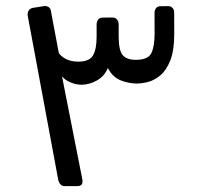

<svg xmlns="http://www.w3.org/2000/svg" viewBox="-20 -631 690 656"><path d="M201.7 5Q191.7 5 186.2 -1.5Q180.7 -8 178.7 -18L74.6 -578Q73.4 -587.1 77.9 -594.8Q82.5 -602.4 93.1 -604.3L129 -609.9Q137.1 -611.9 145.1 -607.4Q153.1 -602.8 154.2 -592.3L181 -449.4Q202.9 -420.8 246.9 -420.4Q284.8 -420.2 297.4 -441.3Q310.1 -462.3 310.1 -504.9V-547.1Q310.1 -557.3 315.3 -564.1Q320.6 -570.9 330.3 -570.9L365.1 -571.1Q374 -571.1 379.7 -564.5Q385.5 -557.8 385.5 -547.7V-505.8Q385.5 -459.5 398.9 -443.1Q412.3 -426.6 444 -426.6Q485.6 -426.6 496.9 -449.2Q508.2 -471.8 508.2 -516.7L508 -586.8Q508 -596.5 513.2 -603.2Q518.3 -609.8 527.3 -609.8L554.5 -610Q564.4 -610 569.8 -603.7Q575.1 -597.4 575.1 -587.5L575.3 -514.9Q575.3 -458.7 562 -425Q548.7 -391.3 528.6 -374.2Q508.6 -357.1 486.8 -351.3Q465 -345.6 448.1 -345.6Q420.4 -345.6 392.8 -356.3Q365.2 -366.9 348.4 -398.6Q337.7 -371.3 311.6 -356.4Q285.5 -341.5 258.6 -341.5Q240.7 -341.5 222.1 -349Q203.5 -356.4 191.9 -369.9L261.2 -18.8Q263.2 -8.8 259.8 -1.9Q256.5 5 243.1 5Z"/></svg>

Font: Rubik Light
Style: Regular
Weight: 300
Designer: Hubert and Fischer
Foundry: Hubert and Fischer
Version: Version 2.300;gftools[0.9.30]